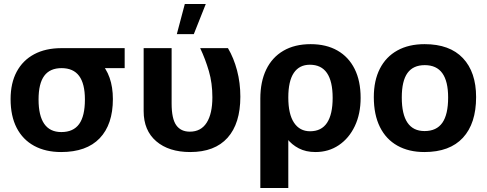

<svg xmlns="http://www.w3.org/2000/svg" viewBox="-20 -741 2436 961"><path d="M33 -245Q33 -325 63.5 -382Q94 -439 151 -469.5Q208 -500 287 -500Q413 -500 479 -432.5Q545 -365 545 -245Q545 -118 479 -49Q413 20 286 20Q208 20 151 -11Q94 -42 63.5 -101Q33 -160 33 -245ZM287 -80Q347 -80 376 -120Q405 -160 405 -243Q405 -322 376 -361Q347 -400 288 -400Q230 -400 201.5 -361.5Q173 -323 173 -243Q173 -162 201.5 -121Q230 -80 287 -80ZM282 -500H604V-400H331Z M839 -500V-223Q839 -147 862 -114.5Q885 -82 930 -82Q986 -82 1014.5 -127Q1043 -172 1043 -254Q1043 -325 1025.5 -385Q1008 -445 982 -500H1121Q1150 -451 1166.5 -388.5Q1183 -326 1183 -257Q1183 -123 1119 -51.5Q1055 20 932 20Q825 20 762 -34Q699 -88 699 -185V-500ZM905 -721H1010L950 -570H865Z M1283 -251 1423 -274V200H1283ZM1283 -247Q1283 -332 1312.5 -393Q1342 -454 1398.5 -487Q1455 -520 1535 -520Q1613 -520 1669 -488Q1725 -456 1755 -396Q1785 -336 1785 -251Q1785 -171 1756 -110Q1727 -49 1676 -14.5Q1625 20 1559 20Q1511 20 1475.5 1.5Q1440 -17 1417 -47Q1394 -77 1384 -115Q1374 -153 1378 -192Q1362 -201 1339 -219Q1316 -237 1296 -250ZM1532 -84Q1589 -84 1617 -126.5Q1645 -169 1645 -251Q1645 -334 1616.5 -375.5Q1588 -417 1531 -417Q1478 -417 1450.5 -376Q1423 -335 1423 -253Q1423 -170 1451.5 -127Q1480 -84 1532 -84Z M2104 20Q2026 20 1969 -12Q1912 -44 1881.5 -105.5Q1851 -167 1851 -255Q1851 -338 1881.5 -397.5Q1912 -457 1969 -488.5Q2026 -520 2105 -520Q2231 -520 2297 -450Q2363 -380 2363 -255Q2363 -123 2297 -51.5Q2231 20 2104 20ZM2105 -85Q2165 -85 2194 -126.5Q2223 -168 2223 -253Q2223 -334 2194 -374.5Q2165 -415 2106 -415Q2048 -415 2019.5 -375.5Q1991 -336 1991 -253Q1991 -169 2019.5 -127Q2048 -85 2105 -85Z"/></svg>

Font: Moderustic SemiBold
Style: Regular
Weight: 600
Designer: Tural Alisoy
Foundry: TAFT Foundry
Version: Version 2.120